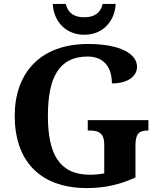

<svg xmlns="http://www.w3.org/2000/svg" viewBox="-20 -948 810 978"><path d="M409 -771C514 -771 567 -853 569 -928H503C492 -880 458 -860 409 -860C360 -860 326 -880 315 -928H249C251 -853 304 -771 409 -771ZM424 10C514 10 592 -8 670 -44V-208C670 -265 688 -283 729 -283H736V-336H427V-283H440C487 -283 511 -265 511 -212V-65C488 -60 463 -58 438 -58C281 -58 224 -165 224 -358C224 -551 279 -660 426 -660C510 -660 550 -604 550 -523C633 -523 678 -561 678 -608C678 -673 594 -724 428 -724C183 -724 55 -574 55 -358C55 -137 175 10 424 10Z"/></svg>

Font: Noto Serif Georgian Bold
Style: Regular
Weight: 700
Designer: Monotype Design Team, Akaki Razmadze
Foundry: Google LLC
Version: Version 2.003